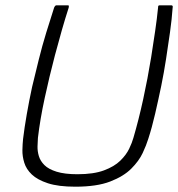

<svg xmlns="http://www.w3.org/2000/svg" viewBox="-20 -693 673 724"><path d="M264 11Q200 11 160.5 -2Q121 -15 100 -35Q79 -55 71.5 -79.5Q64 -104 64.5 -127Q65 -150 67 -169Q72 -211 81 -262.5Q90 -314 101 -365Q113 -415 126 -467.5Q139 -520 154.5 -570.5Q170 -621 184 -664Q185 -667 187.5 -670Q190 -673 192 -673Q203 -673 213.5 -673Q224 -673 235 -673Q239 -673 239.5 -671.5Q240 -670 239 -664Q226 -624 213 -578.5Q200 -533 187 -484Q166 -404 148.5 -323Q131 -242 123 -173Q122 -159 121.5 -141Q121 -123 126.5 -104.5Q132 -86 147.5 -70.5Q163 -55 193.5 -45.5Q224 -36 272 -36Q333 -36 372 -50.5Q411 -65 433.5 -87Q456 -109 467 -132Q478 -155 483 -173Q503 -241 520 -319Q537 -397 550 -477Q558 -528 565 -575.5Q572 -623 576 -664Q576 -670 577.5 -671.5Q579 -673 583 -673Q594 -673 604.5 -673Q615 -673 626 -673Q630 -673 631 -670Q632 -667 631 -664Q628 -621 621 -571Q614 -521 606 -469.5Q598 -418 588 -369Q577 -316 565 -264Q553 -212 539 -169Q532 -146 518 -116Q504 -86 475 -57Q446 -28 395.5 -8.5Q345 11 264 11Z"/></svg>

Font: Glory Light
Style: Italic
Weight: 300
Italic angle: -12°
Version: Version 1.011